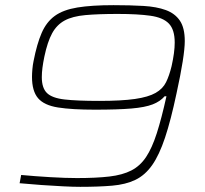

<svg xmlns="http://www.w3.org/2000/svg" viewBox="-20 -716 793 744"><path d="M291 8Q264 8 224.5 6Q185 4 141.5 1Q98 -2 56 -6L62 -38Q115 -33 175 -29.5Q235 -26 278 -26Q353 -26 404 -32Q455 -38 489 -55.5Q523 -73 546 -107.5Q569 -142 587.5 -199.5Q606 -257 625 -343H618Q601 -323 571.5 -311.5Q542 -300 489 -295.5Q436 -291 348 -291Q259 -291 205 -299.5Q151 -308 127.5 -335.5Q104 -363 104 -418Q104 -431 105.5 -448Q107 -465 110 -479Q123 -546 141.5 -588.5Q160 -631 192.5 -654.5Q225 -678 280 -687Q335 -696 420 -696Q485 -696 536 -693Q587 -690 622.5 -677Q658 -664 677 -636Q696 -608 696 -557Q696 -529 688 -478Q680 -427 664 -354Q642 -250 619.5 -182.5Q597 -115 569.5 -76Q542 -37 504.5 -19Q467 -1 414.5 3.5Q362 8 291 8ZM364 -325Q451 -325 503 -332.5Q555 -340 583 -356Q611 -372 623.5 -397.5Q636 -423 645 -460Q651 -487 654 -509.5Q657 -532 657 -551Q657 -601 634.5 -624.5Q612 -648 563 -655Q514 -662 436 -662Q361 -662 311 -657.5Q261 -653 230.5 -636.5Q200 -620 182 -587Q164 -554 152 -497Q147 -473 144.5 -453.5Q142 -434 142 -417Q142 -375 162 -355.5Q182 -336 230.5 -330.5Q279 -325 364 -325Z"/></svg>

Font: Saira Expanded Thin
Style: Italic
Weight: 250
Width: 7
Italic angle: -12°
Designer: Hector Gatti with collaboration of the Omnibus-Type team
Foundry: Omnibus-Type
Version: Version 1.101